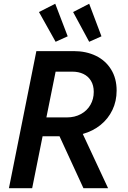

<svg xmlns="http://www.w3.org/2000/svg" viewBox="-20 -988 674 1008"><path d="M170.9 -719.7H367.2Q432.1 -719.7 483.2 -695.1Q534.2 -670.4 563.2 -623.5Q592.3 -576.7 592.3 -512.7Q592.3 -457 570.3 -410.9Q548.3 -364.7 508.3 -332.3Q468.3 -299.8 414.6 -284.7L547.4 0H418L292.5 -272.5H203.6L148.9 0H26.9ZM184.6 -924.8 270 -968.3 335.4 -797.4 272 -768.6ZM363.8 -924.8 448.2 -968.3 512.7 -797.4 448.2 -768.6ZM331.1 -371.6Q372.6 -371.6 404.8 -389.2Q437 -406.7 454.6 -437.3Q472.2 -467.8 472.2 -505.4Q472.2 -540 457.5 -564Q442.9 -587.9 417.5 -599.9Q392.1 -611.8 360.4 -611.8H272L223.6 -371.6Z"/></svg>

Font: Reddit Sans Vanilla SemiBold
Style: Italic
Weight: 600
Italic angle: -11.25°
Designer: Stephen Hutchings
Version: Version 1.013